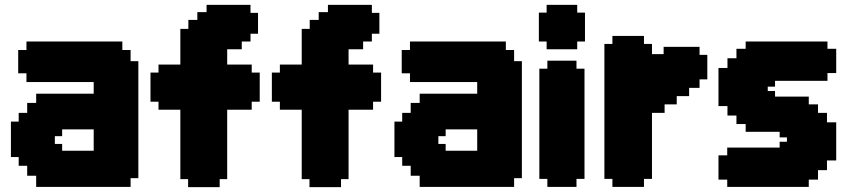

<svg xmlns="http://www.w3.org/2000/svg" viewBox="-20 -770 3490 791"><path d="M366 -237H236V-209H206V-177H236V-149H366ZM550 -518V-36H518V0H129V-46H92V-87H57V-123H25V-269H57V-305H92V-346H129V-384H366V-432H89V-468H55V-564H89V-599H484V-564H518V-518Z M723 -651H756V-688H793V-720H831V-750H1012V-717H1043V-631H1012V-599H976V-567H916V-504H1017V-471H1050V-351H1017V-318H916V-32H885V1H755V-32H723V-318H633V-351H600V-471H633V-504H723Z M1223 -651H1256V-688H1293V-720H1331V-750H1512V-717H1543V-631H1512V-599H1476V-567H1416V-504H1517V-471H1550V-351H1517V-318H1416V-32H1385V1H1255V-32H1223V-318H1133V-351H1100V-471H1133V-504H1223Z M1946 -237H1816V-209H1786V-177H1816V-149H1946ZM2130 -518V-36H2098V0H1709V-46H1672V-87H1637V-123H1605V-269H1637V-305H1672V-346H1709V-384H1946V-432H1669V-468H1635V-564H1669V-599H2064V-564H2098V-518Z M2235 0V-33H2202V-487H2235V-520H2355V-487H2388V-33H2355V0ZM2358 -718H2390V-599H2358V-567H2232V-599H2200V-718H2232V-750H2358Z M2718 -305H2666V-33H2633V0H2503V-33H2470V-589H2503V-622H2633V-589H2666V-547H2714V-577H2862V-544H2894V-443H2862V-408H2819V-374H2768V-340H2718Z M3143 -413V-395H3173V-372H3312V-340H3350V-305H3387V-266H3425V-109H3387V-69H3350V-30H3312V0H2976V-30H2940V-130H2976V-162H3192V-186H3222V-204H3192V-227H3052V-259H3014V-294H2977V-333H2940V-490H2977V-530H3014V-569H3052V-599H3389V-569H3425V-469H3389V-437H3173V-413Z"/></svg>

Font: DNF Bit Bit TTF
Style: Regular
Weight: 400
Designer: Kim So-Yeon
Foundry: NEOPLE Inc.
Version: Version 1.000;September 28, 2022;FontCreator 14.0.0.2872 64-